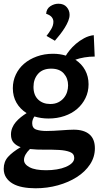

<svg xmlns="http://www.w3.org/2000/svg" viewBox="-23 -801 549 1032"><path d="M487 -4Q487 43 461 82.5Q435 122 390.5 150.5Q346 179 288.5 195Q231 211 168 211Q131 211 99.5 205Q68 199 45.5 186Q23 173 10 153Q-3 133 -3 106Q-3 68 20.5 42Q44 16 88 -10Q65 -18 50.5 -34Q36 -50 36 -78Q36 -97 43 -114Q50 -131 62 -145Q74 -159 89 -171Q104 -183 120 -193Q85 -215 65.5 -249Q46 -283 46 -327Q46 -366 62 -400Q78 -434 106.5 -458.5Q135 -483 175 -497.5Q215 -512 262 -512Q281 -512 298 -509.5Q315 -507 331 -502Q337 -513 351 -530.5Q365 -548 384.5 -565Q404 -582 429 -595.5Q454 -609 481 -612L486 -497Q458 -497 431 -492.5Q404 -488 382 -480Q416 -458 434.5 -424Q453 -390 453 -348Q453 -308 436.5 -274Q420 -240 391.5 -215.5Q363 -191 323.5 -177.5Q284 -164 238 -164Q198 -164 162 -175Q150 -158 150 -139Q150 -112 172 -104.5Q194 -97 226 -97Q244 -97 264.5 -98Q285 -99 305 -100.5Q325 -102 343 -103Q361 -104 373 -104Q428 -104 457.5 -79Q487 -54 487 -4ZM252 -432Q206 -432 181.5 -404Q157 -376 157 -334Q157 -290 182 -266Q207 -242 247 -242Q272 -242 290 -251Q308 -260 320 -274.5Q332 -289 337.5 -306.5Q343 -324 343 -342Q343 -380 320 -406Q297 -432 252 -432ZM376 48Q376 25 353 16Q330 7 294.5 5Q259 3 217 3.5Q175 4 138 0Q106 31 106 59Q106 82 136 98Q166 114 225 114Q255 114 282.5 109.5Q310 105 331 96Q352 87 364 75Q376 63 376 48ZM225 -727Q227 -754 247.5 -767.5Q268 -781 291 -781Q320 -781 335.5 -763Q351 -745 351 -722Q351 -706 344 -688.5Q337 -671 325.5 -652.5Q314 -634 300 -616Q286 -598 272 -582L227 -608Q240 -624 252 -644Q264 -664 264 -684Q264 -698 255 -709Q246 -720 225 -727Z"/></svg>

Font: CantoraOne
Style: Regular
Weight: 400
Designer: Pablo Impallari, Rodrigo Fuenzalida
Foundry: Pablo Impallari
Version: Version 1.001; ttfautohint (v0.8) -G 200 -r 50